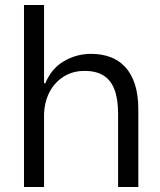

<svg xmlns="http://www.w3.org/2000/svg" viewBox="-20 -749 640 769"><path d="M76.1 0V-729H156.4V-415.7H161.6Q185.9 -474.3 235.8 -503.8Q285.7 -533.3 345.4 -533.3Q386.1 -533.3 420.6 -520.9Q455.1 -508.6 480.4 -481.9Q505.7 -455.1 519.9 -412.6Q534 -370.1 534 -309.4V0H453V-293.1Q453 -352 438.6 -390.1Q424.1 -428.1 394.6 -446.6Q365.1 -465 319 -465Q269.7 -465 233.1 -441Q196.4 -417 176.4 -376.4Q156.4 -335.7 156.4 -283.7V0Z"/></svg>

Font: Mona Sans ExtraLight
Style: Regular
Weight: 200
Designer: Deni Anggara
Foundry: GitHub
Version: Version 2.000